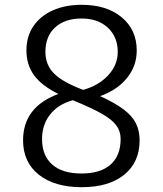

<svg xmlns="http://www.w3.org/2000/svg" viewBox="-20 -764 677 799"><path d="M320 15Q207 15 141.5 -37Q76 -89 76 -180Q76 -319 223 -373Q154 -407 122 -450.5Q90 -494 90 -554Q90 -612 118.5 -654.5Q147 -697 199 -720.5Q251 -744 320 -744Q424 -744 486.5 -692Q549 -640 549 -554Q549 -490 509 -440Q469 -390 397 -364Q458 -336 494 -309Q530 -282 545.5 -251Q561 -220 561 -180Q561 -89 497 -37Q433 15 320 15ZM326 -390Q391 -408 430.5 -451Q470 -494 470 -548Q470 -610 429 -648.5Q388 -687 320 -687Q250 -687 209.5 -650Q169 -613 169 -548Q169 -494 205 -458Q241 -422 326 -390ZM319 -42Q398 -42 440 -79Q482 -116 482 -186Q482 -217 464.5 -241.5Q447 -266 404 -290.5Q361 -315 283 -347Q222 -330 188.5 -287.5Q155 -245 155 -186Q155 -116 197.5 -79Q240 -42 319 -42Z"/></svg>

Font: Fauna One
Style: Regular
Weight: 400
Designer: Eduardo Rodriguez Tunni
Foundry: Eduardo Rodriguez Tunni
Version: Version 2.001; ttfautohint (v1.8.4.7-5d5b);gftools[0.9.23]